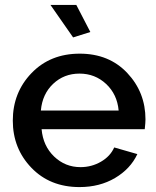

<svg xmlns="http://www.w3.org/2000/svg" viewBox="-20 -750 635 780"><path d="M303 10Q183 10 107.5 -68.5Q32 -147 32 -260Q32 -374 108 -453Q184 -532 304 -532Q423 -532 497 -453.5Q571 -375 571 -265Q571 -252 568 -225H149Q155 -157 200 -114Q245 -71 307 -71Q352 -71 390 -93Q428 -115 444 -151L538 -124Q510 -64 447.5 -27Q385 10 303 10ZM146 -301H462Q456 -367 411 -409Q366 -451 303 -451Q240 -451 196 -409.5Q152 -368 146 -301ZM277 -598 185 -730H290L347 -620Z"/></svg>

Font: Raleway
Style: Regular
Weight: 600
Designer: Matt McInerney, Pablo Impallari, Rodrigo Fuenzalida
Foundry: Matt McInerney, Pablo Impallari, Rodrigo Fuenzalida
Version: Version 1.000;PS 001.001;hotconv 1.0.56; ttfautohint (v1.5)